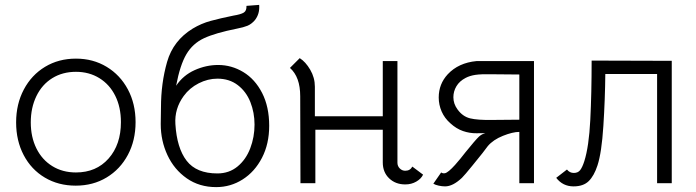

<svg xmlns="http://www.w3.org/2000/svg" viewBox="-20 -750 2849 786"><path d="M46 -249Q46 -324 77.5 -383.5Q109 -443 164.5 -476.5Q220 -510 291 -510Q361 -510 416.5 -476.5Q472 -443 503.5 -384Q535 -325 535 -250Q535 -175 503.5 -116Q472 -57 416.5 -23.5Q361 10 290 10Q219 10 163.5 -23Q108 -56 77 -115Q46 -174 46 -249ZM475 -250Q475 -311 452 -357.5Q429 -404 387 -430Q345 -456 291 -456Q236 -456 194 -430Q152 -404 129 -356.5Q106 -309 106 -249Q106 -189 129 -142.5Q152 -96 194 -70Q236 -44 291 -44Q374 -44 424.5 -101Q475 -158 475 -250Z M638 -242 639 -310Q639 -409 664 -496.5Q689 -584 769 -633Q804 -654 842.5 -664.5Q881 -675 935 -686Q966 -691 978 -698.5Q990 -706 989 -726L1041 -730Q1044 -693 1023 -667Q1009 -651 993 -644.5Q977 -638 951 -633Q861 -615 815 -593.5Q769 -572 743 -528Q717 -484 701 -399Q730 -442 777 -463Q824 -484 873 -484Q928 -484 976 -455Q1024 -426 1053 -369.5Q1082 -313 1082 -235Q1082 -161 1052.5 -104Q1023 -47 973.5 -15.5Q924 16 865 16Q796 16 744.5 -20Q693 -56 665.5 -115Q638 -174 638 -242ZM870 -428Q831 -428 793.5 -409Q756 -390 732 -357Q694 -305 698 -242Q704 -144 744 -92Q784 -40 870 -40Q918 -40 952.5 -68.5Q987 -97 1004.5 -143Q1022 -189 1022 -240Q1022 -289 1005 -332Q988 -375 953.5 -401.5Q919 -428 870 -428Z M1639 -51Q1659 -51 1668 -68L1712 -35Q1704 -18 1684 -6.5Q1664 5 1639 5Q1599 5 1573 -20Q1547 -45 1547 -85V-219H1271V0H1210L1209 -356Q1209 -435 1167 -472L1207 -512Q1231 -497 1250 -464.5Q1269 -432 1269 -395V-274H1547V-500H1607V-84Q1607 -70 1616.5 -60.5Q1626 -51 1639 -51Z M1754 2 1786 -44Q1793 -39 1802 -41Q1815 -44 1843 -75Q1866 -101 1885 -126Q1927 -178 1941 -191Q1952 -201 1967 -205Q1960 -205 1931.5 -204.5Q1903 -204 1875.5 -213.5Q1848 -223 1824 -245Q1800 -266 1788 -293.5Q1776 -321 1776 -351Q1776 -406 1813 -446Q1857 -493 1931 -500H2166V0H2106V-210Q2079 -210 2039 -194Q1999 -178 1977 -152L1955 -123Q1943 -108 1913 -71Q1883 -34 1871 -22Q1834 13 1802 13Q1790 13 1776 10Q1762 7 1754 2ZM1995 -259 2106 -260V-445L1993 -446Q1949 -447 1926 -443.5Q1903 -440 1886 -431Q1861 -418 1848.5 -397Q1836 -376 1836 -352Q1836 -325 1853 -302Q1874 -273 1904.5 -265.5Q1935 -258 1995 -259Z M2257 -22 2301 -56Q2312 -42 2329 -42Q2346 -42 2355 -53.5Q2364 -65 2372 -90Q2391 -150 2396.5 -259Q2402 -368 2402 -502L2730 -501V0H2670V-447H2458Q2457 -343 2450 -234Q2443 -125 2426 -73Q2412 -30 2390 -8.5Q2368 13 2328 13Q2284 13 2257 -22Z"/></svg>

Font: Bellota
Style: Regular
Weight: 400
Designer: Kemie Guaida
Foundry: Kemie Guaida
Version: Version 4.001